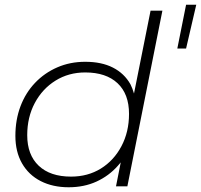

<svg xmlns="http://www.w3.org/2000/svg" viewBox="-20 -787 849 811"><path d="M270 4Q203 4 152 -22Q101 -48 73 -97Q45 -146 45 -213Q45 -281 66.5 -338Q88 -395 128 -437Q168 -479 222 -502.5Q276 -526 340 -526Q409 -526 457 -501.5Q505 -477 531 -431Q540 -413 546 -392L616 -742H666L518 0H470L490 -101Q484 -94 478 -87Q440 -44 387.5 -20Q335 4 270 4ZM280 -41Q351 -41 406 -75Q461 -109 493 -169.5Q525 -230 525 -306Q525 -390 476.5 -435.5Q428 -481 340 -481Q270 -481 214.5 -446.5Q159 -412 127 -352Q95 -292 95 -216Q95 -133 143.5 -87Q192 -41 280 -41ZM729 -582 766 -767H809L766 -582Z"/></svg>

Font: Montserrat Thin Light
Style: Italic
Weight: 300
Italic angle: -11.3°
Version: Version 9.000